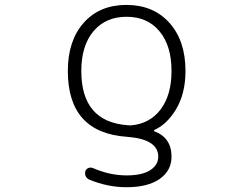

<svg xmlns="http://www.w3.org/2000/svg" viewBox="-20 -576 1040 792"><path d="M517.6 -58.6Q596.7 -64.5 642.1 -124Q687.5 -183.6 687.5 -283.2Q687.5 -387.7 637.7 -447.3Q587.9 -506.8 502 -506.8Q416 -506.8 365.7 -447.3Q315.4 -387.7 315.4 -283.2Q315.4 -74.2 504.9 -59.6Q507.8 -59.6 511.7 -59.1Q515.6 -58.6 517.6 -58.6ZM745.1 -283.2Q745.1 -190.4 706.1 -125Q668.9 -63.5 617.2 -40Q615.2 -39.1 615.2 -37.1Q615.2 -35.2 617.2 -34.2Q687.5 -7.8 687.5 70.3Q687.5 127.9 638.7 162.1Q589.8 196.3 502 196.3Q423.8 196.3 348.6 165Q338.9 161.1 334 151.4Q329.1 141.6 332 130.9Q335 121.1 344.2 117.2Q353.5 113.3 363.3 117.2Q432.6 147.5 502 147.5Q566.4 147.5 599.6 126Q632.8 104.5 632.8 70.3Q632.8 -2 503.9 -11.7Q259.8 -28.3 259.8 -283.2Q259.8 -408.2 325.2 -481.9Q390.6 -555.7 501.5 -555.7Q612.3 -555.7 678.7 -481.9Q745.1 -408.2 745.1 -283.2Z"/></svg>

Font: Rounded Mgen+ 1m light
Style: Regular
Weight: 200
Designer: [Source Han Sans]
Ryoko NISHIZUKA  (kana & ideographs); Paul D. Hunt (Latin, Greek & Cyrillic); Wenlong ZHANG  (bopomofo
Version: Version 1.059.20150602